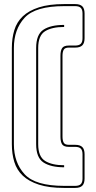

<svg xmlns="http://www.w3.org/2000/svg" viewBox="-20 -830 469 940"><path d="M394 44Q394 68 383 79Q372 90 348 90H294Q220 90 170.5 74Q121 58 91.5 30Q62 2 50 -37.5Q38 -77 38 -124V-595Q38 -642 50 -682Q62 -722 91.5 -750Q121 -778 170.5 -794Q220 -810 294 -810H348Q372 -810 383 -799Q394 -788 394 -764V-643Q394 -619 383 -608Q372 -597 348 -597H317Q298 -597 292 -586.5Q286 -576 286 -557V-161Q286 -142 292 -131.5Q298 -121 317 -121H348Q372 -121 383 -110Q394 -99 394 -75ZM348 80Q367 80 375.5 71.5Q384 63 384 44V-75Q384 -94 375.5 -102.5Q367 -111 348 -111H317Q293 -111 284.5 -123Q276 -135 276 -161V-557Q276 -583 284.5 -595Q293 -607 317 -607H348Q367 -607 375.5 -615.5Q384 -624 384 -643V-764Q384 -783 375.5 -791.5Q367 -800 348 -800H294Q153 -800 100.5 -743Q48 -686 48 -595V-124Q48 -34 100.5 23Q153 80 294 80ZM294 -21V-11Q229 -11 193 -34.5Q157 -58 157 -124V-595Q157 -661 192.5 -684.5Q228 -708 294 -708V-698Q234 -698 200.5 -677Q167 -656 167 -595V-124Q167 -63 201 -42Q235 -21 294 -21Z"/></svg>

Font: Bungee Outline
Style: Regular
Weight: 400
Designer: David Jonathan Ross
Foundry: David Jonathan Ross
Version: Version 1.001;PS 1.0;hotconv 1.0.72;makeotf.lib2.5.5900